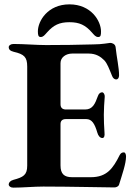

<svg xmlns="http://www.w3.org/2000/svg" viewBox="-20 -857 615 882"><path d="M43 -619C91 -608 105 -595 105 -551V-96C105 -53 87 -43 42 -31C27 -27 20 -18 20 -10C20 -2 28 5 41 5C82 5 138 0 179 0C297 0 471 4 505 4C514 4 524 0 527 -9C541 -55 559 -105 559 -138C559 -147 556 -157 549 -157C541 -157 535 -154 530 -145C499 -83 471 -43 397 -43H311C275 -43 258 -58 258 -97V-287C258 -302 266 -310 283 -310H376C402 -310 415 -289 427 -248C431 -233 440 -223 450 -223C458 -223 462 -231 460 -249C458 -275 457 -305 457 -330C457 -355 459 -386 461 -411C462 -425 455 -433 449 -433C441 -433 433 -427 429 -414C417 -381 406 -354 371 -354H283C268 -354 258 -361 258 -378V-567C258 -594 283 -611 312 -611H387C422 -611 443 -596 459 -580C473 -565 481 -542 495 -508C499 -497 507 -492 514 -492C521 -492 527 -499 527 -511C527 -546 516 -593 511 -641C509 -655 495 -660 486 -660C481 -660 450 -653 408 -653C346 -651 260 -650 192 -650C146 -650 91 -655 42 -655C29 -655 20 -648 20 -640C20 -631 26 -623 43 -619ZM154 -713C154 -696 156 -687 167 -687C179 -687 185 -696 196 -708C226 -742 253 -755 299 -755C345 -755 372 -742 402 -708C413 -696 419 -687 431 -687C443 -687 444 -696 444 -713C444 -760 399 -837 299 -837C199 -837 154 -760 154 -713Z"/></svg>

Font: EB Garamond
Style: Bold
Weight: 700
Designer: Georg Duffner and Octavio Pardo
Foundry: Georg Duffner
Version: Version 1.000;PS 001.000;hotconv 1.0.88;makeotf.lib2.5.64775